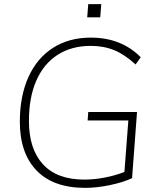

<svg xmlns="http://www.w3.org/2000/svg" viewBox="-20 -901 763 929"><path d="M407 -359H643L619 -39Q577 -19 512.5 -5.5Q448 8 392 8Q238 8 157 -76Q76 -160 76 -312Q76 -436 117.5 -528Q159 -620 236.5 -669.5Q314 -719 419 -719Q567 -719 661 -624L636 -589Q584 -637 533 -658Q482 -679 419 -679Q326 -679 258.5 -635.5Q191 -592 155.5 -510.5Q120 -429 120 -316Q120 -180 188 -106Q256 -32 388 -32Q436 -32 487.5 -42Q539 -52 582 -69L601 -318H404ZM470 -881 465 -817H402L407 -881Z"/></svg>

Font: Muli ExtraLight
Style: Italic
Weight: 275
Italic angle: -4.541°
Designer: Vernon Adams
Foundry: Vernon Adams
Version: Version 2.001